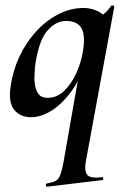

<svg xmlns="http://www.w3.org/2000/svg" viewBox="-20 -429 461 724"><path d="M158 275Q154 275 153 269.5Q152 264 156 263Q179 259 190 253Q201 247 207 231.5Q213 216 219 185L282 -174L303 -191Q281 -127 246.5 -81Q212 -35 173 -11Q134 13 97 13Q57 13 34 -14.5Q11 -42 20 -103Q28 -161 52.5 -214Q77 -267 114.5 -308.5Q152 -350 198.5 -374.5Q245 -399 296 -399Q316 -399 337.5 -391.5Q359 -384 374.5 -367.5Q390 -351 392 -324L331 -357Q348 -359 367 -373Q386 -387 399 -407Q401 -410 406.5 -408Q412 -406 411 -404L304 178Q297 215 309 230Q321 245 364 239Q367 237 369 243Q371 249 366 250ZM159 -60Q194 -60 221 -85.5Q248 -111 266.5 -150.5Q285 -190 292 -232Q303 -292 288 -321Q273 -350 229 -350Q190 -350 157.5 -312Q125 -274 112 -177Q111 -163 110 -143.5Q109 -124 112.5 -105Q116 -86 126.5 -73Q137 -60 159 -60Z"/></svg>

Font: Cormorant Garamond Light
Style: Italic
Weight: 300
Italic angle: -10°
Designer: Christian Thalmann (Catharsis Fonts)
Foundry: Catharsis Fonts
Version: Version 4.001